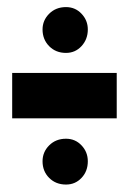

<svg xmlns="http://www.w3.org/2000/svg" viewBox="-20 -502 350 528"><path d="M13.5 -176.5V-301.5H301V-176.5ZM161.5 5.5Q133.5 5.5 115.2 -12.8Q97 -31 97 -58.5Q97 -84 115.2 -102.2Q133.5 -120.5 161.5 -120.5Q187 -120.5 204.2 -102.2Q221.5 -84 221.5 -58.5Q221.5 -31 204.2 -12.8Q187 5.5 161.5 5.5ZM161.5 -356.5Q133.5 -356.5 115.2 -375Q97 -393.5 97 -421Q97 -446 115.2 -464.2Q133.5 -482.5 161.5 -482.5Q187 -482.5 204.2 -464.2Q221.5 -446 221.5 -421Q221.5 -394 204.2 -375.2Q187 -356.5 161.5 -356.5Z"/></svg>

Font: Anybody Black
Style: Regular
Weight: 900
Designer: Tyler Finck
Foundry: Etcetera Type Company
Version: Version 1.010; ttfautohint (v1.8.3) -l 8 -r 50 -G 200 -x 14 